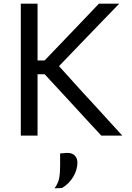

<svg xmlns="http://www.w3.org/2000/svg" viewBox="-20 -733 711 1038"><path d="M92.5 0V-713H183V-406H221L338.5 -528.5Q379.5 -571.5 420.2 -614Q461 -656.5 514.5 -713H624.5Q569.5 -656 517 -602Q464.5 -548 413 -494L299 -375.5L426 -235Q460.5 -198 499.5 -155.2Q538.5 -112.5 575.5 -71.8Q612.5 -31 641 0H527.5Q479.5 -51.5 438 -96.8Q396.5 -142 357 -185L221.5 -331.5H183V0ZM275 285Q295 257 300 229.8Q305 202.5 305 162.5V96.5L346.5 93.5Q372.5 94.5 385.5 109.2Q398.5 124 398.5 146Q398.5 185 376 222.8Q353.5 260.5 315 283.5Z"/></svg>

Font: Commissioner
Style: Regular
Weight: 400
Designer: Kostas Bartsokas
Foundry: Kostas Bartsokas
Version: Version 1.000; ttfautohint (v1.8.3)